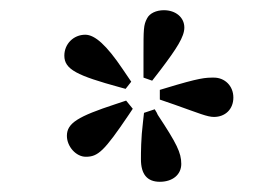

<svg xmlns="http://www.w3.org/2000/svg" viewBox="-20 -727 520 376"><path d="M278 -569 295 -591C326 -632 341 -655 341 -673C341 -693 324 -707 301 -707C286 -707 273 -701 268 -691C261 -678 261 -670 261 -619V-575ZM237 -567 220 -592C189 -638 166 -659 147 -659C124 -659 106 -641 106 -618C106 -591 131 -579 215 -556L226 -553ZM293 -532 322 -522C370 -505 386 -498 399 -498C421 -498 437 -513 437 -536C437 -559 420 -575 399 -575C382 -575 372 -575 303 -554L293 -551ZM227 -530 206 -523C133 -499 111 -486 111 -461C111 -440 129 -420 148 -420C172 -420 184 -431 232 -502L240 -514ZM262 -506 260 -488C256 -456 256 -428 256 -415C256 -386 268 -371 293 -371C318 -371 335 -385 335 -406C335 -428 326 -446 289 -502C288 -505 286 -508 283 -513Z"/></svg>

Font: Sibila
Style: Regular
Weight: 400
Designer: Stefan Peev
Foundry: Context Ltd
Version: Version 1.000